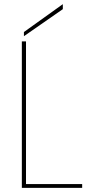

<svg xmlns="http://www.w3.org/2000/svg" viewBox="-20 -903 435 923"><path d="M85 -704H105V-18H375V0H85ZM95 -749 282 -883V-859L95 -729Z"/></svg>

Font: SVN-Poppins Thin
Style: Regular
Weight: 100
Designer: Ninad Kale (Devanagari), Jonny Pinhorn (Latin)
Foundry: Indian Type Foundry
Version: Version 3.002 2017